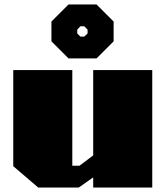

<svg xmlns="http://www.w3.org/2000/svg" viewBox="-20 -835 742 855"><path d="M285 -575 209 -651V-739L285 -815H410L486 -739V-651L410 -575ZM338 -672H355L370 -686V-703L355 -718H338L324 -703V-686ZM150 0 39 -95V-523H302V-97H334L395 -143V-523H658V0H395V-45L331 0Z"/></svg>

Font: Tomorrow ExtraBold
Style: Regular
Weight: 800
Designer: Tony de Marco, Monica Rizzolli
Foundry: Just in Type
Version: Version 2.002